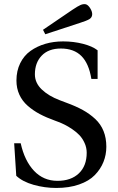

<svg xmlns="http://www.w3.org/2000/svg" viewBox="-20 -911 581 946"><path d="M191.9 -764.2 336.9 -862.8Q363.8 -880.9 377 -886.5Q390.1 -892.1 401.9 -890.1Q413.6 -887.7 424.6 -870.1Q435.5 -852.5 434.1 -837.9Q432.6 -824.2 420.4 -816.7Q408.2 -809.1 373 -797.9L203.1 -742.2ZM49.8 -205.1H82Q101.1 -118.7 147.7 -69.3Q194.3 -20 263.2 -20Q330.1 -20 368.7 -56.9Q407.2 -93.8 407.2 -158.2Q407.2 -183.6 396.7 -206.5Q386.2 -229.5 371.3 -245.1Q356.4 -260.7 335.7 -274.7Q314.9 -288.6 299.8 -296.1Q284.7 -303.7 268.1 -310.1L250 -316.9Q208 -332 175.8 -349.1Q143.6 -366.2 116.7 -389.6Q89.8 -413.1 75.4 -444.6Q61 -476.1 61 -514.2Q61 -562 79.6 -599.6Q98.1 -637.2 130.4 -660.2Q162.6 -683.1 203.4 -695.1Q244.1 -707 291 -707Q342.3 -707 388.9 -695.1Q435.5 -683.1 460.9 -663.1V-522H430.2Q418 -598.1 381.1 -635Q344.2 -671.9 279.8 -671.9Q218.8 -671.9 185.3 -636.7Q151.9 -601.6 151.9 -544.9Q151.9 -502.4 186 -470Q220.2 -437.5 274.9 -417L307.1 -404.8Q354 -387.7 387.7 -369.1Q421.4 -350.6 449 -325Q476.6 -299.3 490.2 -265.1Q503.9 -231 503.9 -188Q503.9 -148.4 489.7 -113Q475.6 -77.6 447 -48.3Q418.5 -19 369.6 -2Q320.8 15.1 256.8 15.1Q200.7 15.1 146 -0.2Q91.3 -15.6 60.1 -44.9Z"/></svg>

Font: Heuristica
Style: Regular
Weight: 400
Version: Version 1.0.2